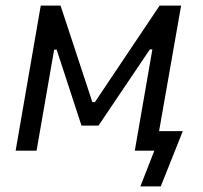

<svg xmlns="http://www.w3.org/2000/svg" viewBox="-20 -540 727 688"><path d="M36 0H111L174 -362H183L272 -90H333L517 -363H526L463 0H533L483 128H556L635 -70H550L629 -520H552L320 -174H311L197 -520H126Z"/></svg>

Font: Fixel Text 20240404
Style: Italic
Weight: 400
Width: 4
Italic angle: -10°
Designer: AlfaBravo + MacPaw
Foundry: Kyrylo Tkachov, Marchela Mozhyna, Serhii Makarenko, Maria Weinstein, Zakhar Kryvoshyya
Version: Version 1.211;Glyphs 3.2 (3225)